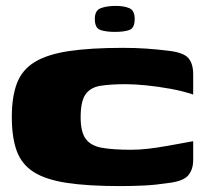

<svg xmlns="http://www.w3.org/2000/svg" viewBox="-20 -626 703 650"><path d="M20 -230Q20 -299 37.5 -344.5Q55 -390 97.5 -416Q140 -442 213 -453Q286 -464 396 -464Q438 -464 474.5 -461.5Q511 -459 552 -454Q602 -448 618 -429Q634 -410 634 -375V-306Q598 -318 556.5 -325.5Q515 -333 475.5 -337Q436 -341 406 -341Q354 -341 320 -335.5Q286 -330 269.5 -306.5Q253 -283 253 -229Q253 -179 270.5 -155.5Q288 -132 326 -125.5Q364 -119 424 -119Q452 -119 482 -122.5Q512 -126 548.5 -132.5Q585 -139 634 -148V-84Q634 -52 617 -32Q600 -12 547 -6Q508 0 468.5 2Q429 4 387 4Q277 4 205.5 -7Q134 -18 93.5 -44Q53 -70 36.5 -115.5Q20 -161 20 -230ZM369 -518Q339 -518 320 -524.5Q301 -531 301 -562Q301 -591 321.5 -598.5Q342 -606 372 -606Q401 -606 418.5 -598Q436 -590 436 -562Q436 -531 418 -524.5Q400 -518 369 -518Z"/></svg>

Font: Genos Black
Style: Regular
Weight: 900
Designer: Robert E. Leuschke
Foundry: Robert E. Leuschke
Version: Version 1.010